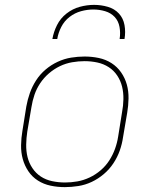

<svg xmlns="http://www.w3.org/2000/svg" viewBox="-20 -760 640 788"><path d="M246 8Q216 8 187.5 2Q159 -4 135.5 -19Q112 -34 96.5 -57Q81 -80 73.5 -107Q66 -134 66.5 -164Q67 -194 72 -223L88 -323Q93 -351 102.5 -378Q112 -405 128 -430Q144 -455 167 -474.5Q190 -494 217 -506.5Q244 -519 272 -523.5Q300 -528 327 -528Q357 -528 385.5 -522Q414 -516 437.5 -501Q461 -486 477 -463Q493 -440 500.5 -413Q508 -386 507.5 -356Q507 -326 502 -297L485 -197Q481 -169 471.5 -142Q462 -115 445.5 -90Q429 -65 406 -45.5Q383 -26 356.5 -13.5Q330 -1 301.5 3.5Q273 8 246 8ZM247 -11Q272 -11 297.5 -15.5Q323 -20 347.5 -31.5Q372 -43 393 -61Q414 -79 428.5 -101.5Q443 -124 452 -149Q461 -174 465 -200L481 -300Q486 -326 486.5 -353Q487 -380 481 -404.5Q475 -429 461 -450Q447 -471 426 -484.5Q405 -498 379.5 -503.5Q354 -509 327 -509Q302 -509 276 -504.5Q250 -500 226 -488.5Q202 -477 181 -459Q160 -441 145 -418.5Q130 -396 121.5 -371Q113 -346 109 -320L92 -220Q88 -194 87.5 -167Q87 -140 93 -115.5Q99 -91 113 -70Q127 -49 147.5 -35.5Q168 -22 194 -16.5Q220 -11 247 -11ZM195 -600Q200 -629 214 -657Q228 -685 253 -704.5Q278 -724 307.5 -732Q337 -740 366 -740Q395 -740 422.5 -732Q450 -724 468 -704.5Q486 -685 491 -657Q496 -629 491 -600H471Q475 -625 470.5 -649.5Q466 -674 450.5 -690.5Q435 -707 411.5 -714Q388 -721 363 -721Q338 -721 312.5 -714Q287 -707 265.5 -690.5Q244 -674 231.5 -649.5Q219 -625 215 -600Z"/></svg>

Font: Iosevka Aile Thin
Style: Italic
Weight: 100
Italic angle: -9°
Designer: Belleve Invis
Foundry: Belleve Invis
Version: Version 31.1.0; ttfautohint (v1.8.4)